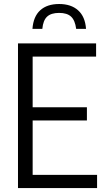

<svg xmlns="http://www.w3.org/2000/svg" viewBox="-20 -962 536 982"><path d="M72 0V-740H471.5V-672.5H147V-413.5H424.5V-346H147V-67.5H476.5V0ZM146 -814.5Q150.5 -877.5 185.8 -909.5Q221 -941.5 282.5 -941.5Q343.5 -941.5 379.5 -909.2Q415.5 -877 420 -814.5H369.5Q364 -858 343.5 -877Q323 -896 282.5 -896Q241.5 -896 221 -877Q200.5 -858 196.5 -814.5Z"/></svg>

Font: Encode Sans Condensed Condensed
Style: Regular
Weight: 400
Width: 3
Designer: Multiple Designers
Foundry: Impallari Type
Version: Version 3.000; ttfautohint (v1.8.3) -l 8 -r 50 -G 200 -x 14 